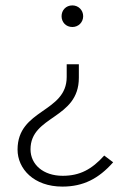

<svg xmlns="http://www.w3.org/2000/svg" viewBox="-20 -488 483 711"><path d="M248 -388C271 -388 288 -406 288 -428C288 -450 271 -468 248 -468C224 -468 208 -450 208 -428C208 -406 224 -388 248 -388ZM211 203C288 203 345 174 399 113L366 88C320 139 276 163 212 163C140 163 93 121 93 65C93 -61 272 -46 272 -200V-250H227V-203C227 -70 45 -85 45 66C45 137 105 203 211 203Z"/></svg>

Font: Fira Sans ExtraLight
Style: Regular
Weight: 200
Designer: bBox Type GmbH & Carrois Corporate GbR & Edenspiekermann AG
Foundry: bBox Type GmbH & Carrois Corporate GbR & Edenspiekermann AG
Version: Version 4.300;PS 004.300;hotconv 1.0.88;makeotf.lib2.5.64775